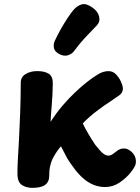

<svg xmlns="http://www.w3.org/2000/svg" viewBox="-20 -900 683 936"><path d="M137.2 15.8Q108.9 15.8 87.8 2.6Q66.7 -10.6 65.1 -46.9Q64.3 -72.8 66.8 -117.4Q69.3 -162.1 72.6 -220.9Q75.8 -279.8 78.4 -350Q81 -420.2 81.2 -497.2Q81.2 -524.2 104.5 -538.8Q127.8 -553.4 161.2 -553.4Q198 -553.4 218.1 -540.2Q238.2 -527 237.4 -491.9Q236.4 -433.8 232.2 -386.6Q228 -339.3 226.6 -305.9Q253.6 -348.3 284.4 -384.5Q315.3 -420.7 346.5 -450.1Q377.7 -479.6 405.7 -501.4Q433.8 -523.3 455.3 -536.2Q470 -545.6 483.4 -549.4Q496.8 -553.3 508.7 -553.3Q531 -553.3 546.5 -536.6Q562 -519.9 570.5 -500Q579 -480.1 579 -470Q579.8 -448.6 562 -435.8Q544.2 -423 518.8 -406Q489.4 -386.9 462.6 -367Q435.7 -347.1 415.5 -329.2Q395.3 -311.3 383.7 -298.2Q392.8 -277.8 411.2 -246.6Q429.7 -215.4 444.2 -194.2Q456.3 -179.7 466.7 -167.3Q477.1 -155 487.6 -148.2Q498.1 -141.4 508.2 -141.4Q520.3 -141.4 530.7 -149.5Q541 -157.6 551.2 -164.9Q559.4 -171 567.4 -173.6Q575.3 -176.2 585.2 -176.2Q604 -176.2 622.8 -158.5Q641.6 -140.8 642.6 -115.2Q643.3 -100.6 635.9 -86.9Q628.4 -73.3 615.3 -57Q594.4 -31.4 562.6 -9.8Q530.7 11.8 491.7 11.8Q466.2 11.8 441.6 3.1Q417 -5.6 394 -23.7Q371 -41.9 348.2 -70.1Q331.2 -92.6 319.8 -109.3Q308.3 -126.1 299.3 -144.1Q290.2 -162 277.4 -186.9Q270.6 -179.8 260.7 -166.1Q250.9 -152.3 242.2 -136.8Q233.4 -121.3 229.4 -108.4Q222.1 -84.1 220.9 -68.6Q219.8 -53.1 219.8 -40.7Q219.8 -13.4 200.2 1.2Q180.7 15.8 137.2 15.8ZM341.4 -651.4Q330.3 -636.4 310.9 -630.4Q291.4 -624.4 267.7 -637Q245.3 -649.7 242.7 -666.8Q240 -684 246.2 -698.8Q257.7 -724.1 274.3 -754.1Q291 -784.1 308.8 -811.1Q326.7 -838.1 339.2 -852.7Q357 -872.4 378.2 -878.6Q399.3 -884.8 428.9 -864.4Q457.1 -845.1 463.2 -819.8Q469.2 -794.4 452.2 -776.4Q439.9 -762.9 406.6 -728.7Q373.3 -694.4 341.4 -651.4Z"/></svg>

Font: Playpen Sans
Style: Regular
Weight: 400
Designer: Laura Meseguer, Veronika Burian, José Scaglione, Kostas Bartsokas, Vera Evstafieva, Tom Grace, Yorlmar Campos
Foundry: TypeTogether
Version: Version 2.000